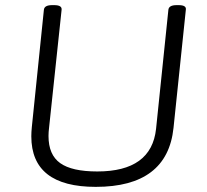

<svg xmlns="http://www.w3.org/2000/svg" viewBox="-20 -722 806 748"><path d="M353 6Q102 6 102 -191Q102 -207 104 -227L151 -684Q153 -702 183 -702H191Q222 -702 220 -684L171 -223Q170 -215 169.5 -207.5Q169 -200 169 -192Q169 -119 214.5 -86.5Q260 -54 359 -54Q570 -54 588 -220L636 -684Q638 -702 668 -702H676Q707 -702 704 -684L656 -224Q632 6 353 6Z"/></svg>

Font: Asap Semi Expanded Semi Expanded Light
Style: Italic
Weight: 300
Width: 6
Italic angle: -6°
Designer: Pablo Cosgaya
Foundry: Omnibus-Type
Version: Version 3.001; ttfautohint (v1.8.4.7-5d5b)